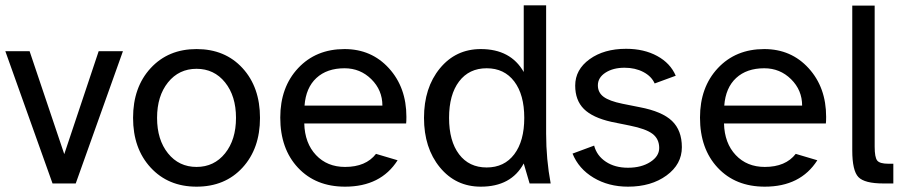

<svg xmlns="http://www.w3.org/2000/svg" viewBox="-20 -688 3385 720"><path d="M177 0 0 -496H91L221 -110L350 -496H441L264 0Z M610 -379Q569 -328 569 -246Q569 -164 610 -113Q651 -62 717 -62Q783 -62 824 -113Q865 -164 865 -246Q865 -328 824 -379Q783 -430 717 -430Q651 -430 610 -379ZM717 12Q611 12 545 -59.5Q479 -131 479 -246Q479 -361 545 -432.5Q611 -504 717 -504Q824 -504 889.5 -432.5Q955 -361 955 -246Q955 -131 889.5 -59.5Q824 12 717 12Z M1414 -292Q1414 -350 1372.5 -391Q1331 -432 1272 -432Q1206 -432 1166.5 -395.5Q1127 -359 1122 -292ZM1471 -87Q1408 12 1274 12Q1164 12 1097.5 -59Q1031 -130 1031 -247Q1031 -361 1098 -432.5Q1165 -504 1272 -504Q1373 -504 1438.5 -432Q1504 -360 1504 -250Q1504 -232 1503 -225H1121Q1123 -151 1165 -106.5Q1207 -62 1274 -62Q1352 -62 1390 -111Z M1908.5 -382.5Q1871 -432 1805 -432Q1739 -432 1701.5 -382.5Q1664 -333 1664 -246Q1664 -159 1701.5 -109.5Q1739 -60 1805 -60Q1871 -60 1908.5 -109.5Q1946 -159 1946 -246Q1946 -333 1908.5 -382.5ZM1944 -75Q1897 12 1783 12Q1689 12 1629.5 -60.5Q1570 -133 1570 -246Q1570 -359 1629.5 -431.5Q1689 -504 1783 -504Q1895 -504 1944 -418V-668H2028V-187Q2028 -91 2045 0H1966Z M2537 -136Q2537 -72 2479.5 -30Q2422 12 2335 12Q2262 12 2206 -21.5Q2150 -55 2127 -112L2208 -142Q2218 -104 2252 -81.5Q2286 -59 2335 -59Q2385 -59 2418.5 -80.5Q2452 -102 2452 -133Q2452 -167 2427 -186Q2402 -205 2342 -217L2273 -231Q2202 -247 2169.5 -279.5Q2137 -312 2137 -367Q2137 -427 2191 -466Q2245 -505 2328 -505Q2395 -505 2444.5 -478Q2494 -451 2514 -404L2435 -375Q2423 -402 2392.5 -418Q2362 -434 2322 -434Q2279 -434 2250.5 -415.5Q2222 -397 2222 -368Q2222 -341 2243.5 -325Q2265 -309 2314 -299L2379 -286Q2463 -270 2500 -234.5Q2537 -199 2537 -136Z M2988 -292Q2988 -350 2946.5 -391Q2905 -432 2846 -432Q2780 -432 2740.5 -395.5Q2701 -359 2696 -292ZM3045 -87Q2982 12 2848 12Q2738 12 2671.5 -59Q2605 -130 2605 -247Q2605 -361 2672 -432.5Q2739 -504 2846 -504Q2947 -504 3012.5 -432Q3078 -360 3078 -250Q3078 -232 3077 -225H2695Q2697 -151 2739 -106.5Q2781 -62 2848 -62Q2926 -62 2964 -111Z M3260 -138Q3260 -98 3269.5 -86Q3279 -74 3311 -74H3330V0H3293Q3222 0 3199 -24Q3176 -48 3176 -124V-667H3260Z"/></svg>

Font: Atkinson Hyperlegible Pro
Style: Regular
Weight: 400
Designer: Elliott Scott, Megan Eiswerth, Linus Boman, Theodore Petrosky, Jacob Perez
Foundry: Braille Institute
Version: Version 1.5.1